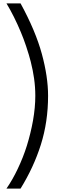

<svg xmlns="http://www.w3.org/2000/svg" viewBox="-20 -896 360 1131"><path d="M101.1 214.8Q178.2 90.3 220.7 -43.9Q263.2 -178.7 263.2 -332Q263.2 -443.4 226.6 -578.1Q189.5 -714.4 101.1 -876H18.1Q64 -799.8 103 -706.1Q119.1 -668 133.8 -624Q152.3 -568.4 161.1 -532.7Q174.3 -480 180.7 -434.1Q188 -382.8 188 -332Q188 -262.7 174.3 -185.1Q161.1 -111.8 138.2 -37.6Q116.7 31.2 84 99.6Q54.2 162.6 18.1 214.8Z"/></svg>

Font: SimahzazaarabicW05-Light
Style: Regular
Weight: 300
Designer: Ahmed zaza
Foundry: Ahmed zaza
Version: Version 1.001